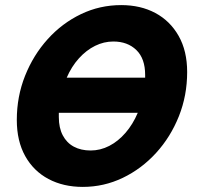

<svg xmlns="http://www.w3.org/2000/svg" viewBox="-20 -722 774 754"><path d="M46 -251Q46 -343 78.5 -424.5Q111 -506 167.5 -568.5Q224 -631 298 -666.5Q372 -702 456 -702Q532 -702 590 -671Q648 -640 681.5 -581Q715 -522 715 -439Q715 -347 682.5 -265.5Q650 -184 593 -121.5Q536 -59 462 -23.5Q388 12 305 12Q229 12 170.5 -19Q112 -50 79 -109Q46 -168 46 -251ZM211 -262Q211 -220 226.5 -190.5Q242 -161 270 -146Q298 -131 336 -131Q374 -131 409 -149Q444 -167 473 -200.5Q502 -234 521 -279H211Q211 -275 211 -271Q211 -267 211 -262ZM242 -417H550Q550 -420 550 -422.5Q550 -425 550 -428Q550 -492 515.5 -525.5Q481 -559 425 -559Q388 -559 353.5 -542Q319 -525 290 -493Q261 -461 242 -417Z"/></svg>

Font: Radio Canada
Style: Italic
Weight: 400
Italic angle: -12°
Designer: Charles Daoud, Etienne Aubert Bonn, Alexandre Saumier Demers, Jacques Le Bailly
Foundry: Radio-Canada
Version: Version 2.104;gftools[0.9.28.dev5+ged2979d]